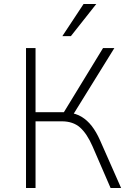

<svg xmlns="http://www.w3.org/2000/svg" viewBox="-20 -947 653 967"><path d="M111 0V-705H159V-382H312L292 -366L499 -705H556L343 -361L328 -379Q362 -376 390.5 -359Q419 -342 442 -312.5Q465 -283 484 -240L590 0H537L446 -210Q418 -274 383 -305Q348 -336 291 -336H159V0ZM294 -765 401 -927H465L337 -765Z"/></svg>

Font: Nunito Sans 7pt SemiCondensed ExtraLight
Style: Regular
Weight: 250
Width: 4
Designer: Vernon Adams
Foundry: Vernon Adams
Version: Version 3.101;gftools[0.9.27]